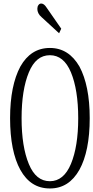

<svg xmlns="http://www.w3.org/2000/svg" viewBox="-20 -1054 527 1085"><path d="M215 -957C215 -957 314 -866 314 -866C314 -866 326 -892 326 -892C326 -892 244 -1010 244 -1010C234 -1026 224 -1034 213 -1034C206 -1034 201 -1031 197 -1025C193 -1020 191 -1012 191 -1004C191 -988 198 -971 215 -957ZM95 -94C134 -24 189 11 262 11C334 11 389 -24 429 -95C467 -164 487 -261 487 -386C487 -510 467 -607 429 -678C389 -747 334 -783 262 -783C189 -783 134 -747 95 -678C57 -607 37 -510 37 -386C37 -261 57 -163 95 -94ZM381 -128C354 -63 314 -30 262 -30C209 -30 170 -62 143 -127C116 -192 102 -278 102 -386C102 -493 116 -580 143 -645C170 -710 209 -742 262 -742C314 -742 354 -710 381 -645C408 -580 422 -493 422 -386C422 -279 408 -193 381 -128Z"/></svg>

Font: BUSH 25 TRIRONG 0515 A
Style: Regular
Weight: 400
Designer: Katatrad Team
Foundry: CadsonDemak